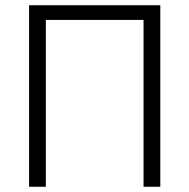

<svg xmlns="http://www.w3.org/2000/svg" viewBox="-20 -713 723 733"><path d="M91 0V-693H592V0H528V-637H155V0Z"/></svg>

Font: Ubuntu Sans Light
Style: Regular
Weight: 300
Designer: Dalton Maag Ltd
Foundry: Dalton Maag Ltd
Version: Version 1.006; ttfautohint (v1.8.4.7-5d5b)